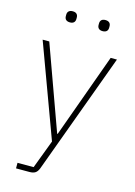

<svg xmlns="http://www.w3.org/2000/svg" viewBox="-133 -767 728 1036"><g transform="rotate(15 231.0 -249.0)"><path d="M141 -636C162 -636 170 -648 170 -663V-671C170 -686 162 -698 141 -698C119 -698 111 -686 111 -671V-663C111 -648 119 -636 141 -636ZM323 -636C345 -636 353 -648 353 -663V-671C353 -686 345 -698 323 -698C302 -698 294 -686 294 -671V-663C294 -648 302 -636 323 -636ZM233 -38H230L60 -508H23L214 10L154 169H64V200H138C167 200 180 191 190 167L438 -508H403Z"/></g></svg>

Font: IBM Plex Thai Looped ExtraLight
Style: Regular
Weight: 200
Designer: Mike Abbink, Paul van der Laan, Pieter van Rosmalen, Ben Mitchell, Mark Frömberg
Foundry: Bold Monday
Version: Version 1.0